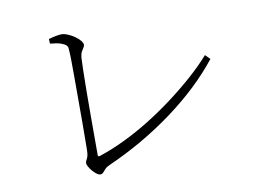

<svg xmlns="http://www.w3.org/2000/svg" viewBox="-71 -767 1143 854"><g transform="rotate(-10 500.0 -340.0)"><path d="M196 -651Q213 -656 229 -659Q245 -662 255 -662Q267 -662 282.5 -655.5Q298 -649 312.5 -639Q327 -629 336 -618Q345 -607 345 -599Q345 -593 340.5 -586.5Q336 -580 331 -571Q326 -562 324 -545Q323 -528 322 -487Q321 -446 320.5 -392Q320 -338 320 -282Q320 -226 320 -179Q320 -132 320 -105Q320 -97 328 -99Q386 -118 446 -147Q506 -176 564.5 -212.5Q623 -249 677.5 -290Q732 -331 780.5 -374Q829 -417 867 -460L888 -439Q797 -324 660.5 -223.5Q524 -123 364 -52Q350 -46 343 -38Q336 -30 330.5 -24Q325 -18 317 -18Q310 -18 300.5 -25Q291 -32 282.5 -42Q274 -52 268.5 -62Q263 -72 263 -78Q263 -86 270 -98Q277 -110 277 -139Q277 -152 277.5 -185Q278 -218 278 -263.5Q278 -309 278 -358.5Q278 -408 278 -455.5Q278 -503 277.5 -540Q277 -577 275 -596Q275 -602 269 -608.5Q263 -615 246.5 -621Q230 -627 197 -630Z"/></g></svg>

Font: Source Han Serif JP VF
Style: Regular
Weight: 250
Designer: Ryoko NISHIZUKA 西塚涼子 (kana & ideographs); Frank Grießhammer (Latin, Greek & Cyrillic); Wenlong ZHANG 张文龙 (bopomofo); San
Foundry: Adobe
Version: Version 2.001;hotconv 1.1.0;makeotfexe 2.6.0